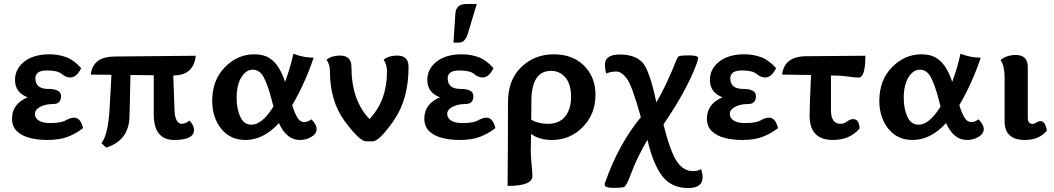

<svg xmlns="http://www.w3.org/2000/svg" viewBox="-20 -704 5353 975"><path d="M220.2 6.8Q172.9 6.8 132.1 -3.4Q91.3 -13.7 66.2 -37.6Q41 -61.5 41 -102.1Q41 -175.8 120.1 -210Q56.2 -234.4 56.2 -297.9Q56.2 -353.5 103 -390.9Q149.9 -428.2 231 -428.2Q276.9 -428.2 316.4 -413.6Q356 -398.9 392.1 -357.9Q369.1 -310.5 336.9 -310.5Q314.5 -310.5 293.7 -328.4Q272.9 -346.2 217.8 -346.2Q159.7 -346.2 159.7 -306.2Q159.7 -252.4 224.9 -252.4Q290 -252.4 290 -215.8Q290 -175.8 250.7 -175.8Q211.4 -175.8 184.3 -161.6Q157.2 -147.5 157.2 -125Q157.2 -105.5 176.3 -92.3Q195.3 -79.1 235.8 -79.1Q289.6 -79.1 313.7 -92.8Q337.9 -106.4 356.9 -106.4Q389.2 -106.4 401.9 -53.2Q364.7 -24.9 323.2 -9Q281.7 6.8 220.2 6.8Z M864.3 6.8Q760.7 6.8 760.7 -124.5V-321.8L642.6 -323.2L637.7 -112.8Q634.8 9.8 519 45.4L495.1 22.9Q529.8 -19.5 537.1 -162.1L545.9 -324.2L440.9 -325.2Q451.2 -416 561 -417L974.1 -420.9Q963.9 -320.8 859.9 -320.8L866.2 -146Q868.7 -75.2 903.8 -75.2Q921.9 -75.2 941.9 -91.8Q965.3 -67.9 965.3 -43.9Q965.3 6.8 864.3 6.8Z M1502.9 6.8Q1434.6 6.8 1396.5 -79.1Q1318.4 6.8 1226.6 6.8Q1148.9 6.8 1103.3 -50.3Q1057.6 -107.4 1057.6 -191.9Q1057.6 -296.9 1121.8 -362.5Q1186 -428.2 1271.5 -428.2Q1318.4 -428.2 1347.9 -409.2Q1377.4 -390.1 1396.2 -358.6Q1415 -327.1 1427.7 -288.1Q1455.6 -363.8 1469.7 -431.2Q1521 -411.1 1572.8 -411.1Q1529.3 -282.2 1463.9 -169.9Q1476.1 -129.9 1490 -106.9Q1503.9 -84 1525.9 -84Q1542 -84 1561.5 -98.1Q1587.9 -70.8 1587.9 -48.8Q1587.9 -24.9 1561.5 -9Q1535.2 6.8 1502.9 6.8ZM1256.8 -70.8Q1311.5 -70.8 1368.7 -163.1L1356.9 -207Q1340.8 -269 1320.3 -309.6Q1299.8 -350.1 1263.7 -350.1Q1229 -350.1 1205.3 -311Q1181.6 -272 1181.6 -206.1Q1181.6 -151.9 1200 -111.3Q1218.3 -70.8 1256.8 -70.8Z M1945.3 -340.3Q1945.3 -375 1928.2 -400.9Q1955.1 -421.9 1996.1 -421.9Q2054.7 -421.9 2054.7 -365.2Q2054.7 -200.2 1980.5 -93.3Q1906.2 13.7 1872.6 13.7H1839.4Q1806.2 13.7 1730.7 -88.4Q1655.3 -190.4 1655.3 -345.2Q1655.3 -375 1638.2 -400.9Q1665 -421.9 1706.1 -421.9Q1764.6 -421.9 1764.6 -365.2Q1764.6 -193.8 1856.4 -99.6Q1945.3 -193.8 1945.3 -340.3Z M2314 6.8Q2266.6 6.8 2225.8 -3.4Q2185.1 -13.7 2159.9 -37.6Q2134.8 -61.5 2134.8 -102.1Q2134.8 -175.8 2213.9 -210Q2149.9 -234.4 2149.9 -297.9Q2149.9 -353.5 2196.8 -390.9Q2243.7 -428.2 2324.7 -428.2Q2370.6 -428.2 2410.2 -413.6Q2449.7 -398.9 2485.8 -357.9Q2462.9 -310.5 2430.7 -310.5Q2408.2 -310.5 2387.5 -328.4Q2366.7 -346.2 2311.5 -346.2Q2253.4 -346.2 2253.4 -306.2Q2253.4 -252.4 2318.6 -252.4Q2383.8 -252.4 2383.8 -215.8Q2383.8 -175.8 2344.5 -175.8Q2305.2 -175.8 2278.1 -161.6Q2251 -147.5 2251 -125Q2251 -105.5 2270 -92.3Q2289.1 -79.1 2329.6 -79.1Q2383.3 -79.1 2407.5 -92.8Q2431.6 -106.4 2450.7 -106.4Q2482.9 -106.4 2495.6 -53.2Q2458.5 -24.9 2417 -9Q2375.5 6.8 2314 6.8ZM2312.5 -487.8H2282.7L2292.5 -634.8Q2295.4 -683.6 2348.1 -683.6H2400.9L2356.9 -536.6Q2342.3 -487.8 2312.5 -487.8Z M2557.6 240.2Q2559.6 32.2 2559.6 -187Q2559.6 -296.9 2626.2 -362.5Q2692.9 -428.2 2792.5 -428.2Q2887.7 -428.2 2945.8 -370.6Q3003.9 -313 3003.9 -222.2Q3003.9 -125 2939.7 -59.1Q2875.5 6.8 2782.7 6.8Q2718.8 6.8 2676.8 -23.9L2675.3 64Q2675.3 89.4 2679.4 130.4Q2683.6 171.4 2683.6 189.9Q2683.6 240.2 2557.6 240.2ZM2761.7 -75.2Q2819.3 -75.2 2849.6 -112.1Q2879.9 -148.9 2879.9 -211.9Q2879.9 -276.4 2851.3 -310.3Q2822.8 -344.2 2778.8 -344.2Q2685.5 -344.2 2678.7 -210L2677.7 -96.2Q2693.8 -85.9 2716.8 -80.6Q2739.7 -75.2 2761.7 -75.2Z M3474.6 251Q3391.1 251 3344.2 191.7Q3297.4 132.3 3267.6 5.9Q3212.9 100.1 3187.5 170.4Q3162.1 240.7 3148.4 245.6Q3137.2 250 3102.5 250Q3066.4 250 3056.6 243.7Q3050.8 240.2 3050.8 233.4Q3050.8 229 3053.2 222.2Q3121.1 28.3 3234.4 -108.9Q3190.4 -267.6 3163.6 -304.2Q3136.7 -340.8 3109.9 -340.8Q3081.1 -340.8 3058.6 -330.6Q3051.8 -353 3051.8 -375Q3051.8 -427.2 3127 -427.2Q3199.7 -427.2 3238.5 -390.9Q3277.3 -354.5 3313 -184.1Q3361.3 -264.6 3414.1 -397Q3421.4 -416.5 3429.2 -418.9Q3441.9 -422.9 3479.5 -422.9Q3524.9 -422.9 3524.9 -409.7Q3524.9 -399.9 3515.6 -375Q3467.8 -246.6 3349.1 -71.8Q3384.8 69.3 3418 117.2Q3451.2 165 3499 165Q3524.4 165 3540.5 154.3Q3547.9 177.7 3547.9 195.8Q3547.9 251 3474.6 251Z M3749 6.8Q3701.7 6.8 3660.9 -3.4Q3620.1 -13.7 3595 -37.6Q3569.8 -61.5 3569.8 -102.1Q3569.8 -175.8 3648.9 -210Q3585 -234.4 3585 -297.9Q3585 -353.5 3631.8 -390.9Q3678.7 -428.2 3759.8 -428.2Q3805.7 -428.2 3845.2 -413.6Q3884.8 -398.9 3920.9 -357.9Q3897.9 -310.5 3865.7 -310.5Q3843.3 -310.5 3822.5 -328.4Q3801.8 -346.2 3746.6 -346.2Q3688.5 -346.2 3688.5 -306.2Q3688.5 -252.4 3753.7 -252.4Q3818.8 -252.4 3818.8 -215.8Q3818.8 -175.8 3779.5 -175.8Q3740.2 -175.8 3713.1 -161.6Q3686 -147.5 3686 -125Q3686 -105.5 3705.1 -92.3Q3724.1 -79.1 3764.6 -79.1Q3818.4 -79.1 3842.5 -92.8Q3866.7 -106.4 3885.7 -106.4Q3918 -106.4 3930.7 -53.2Q3893.6 -24.9 3852.1 -9Q3810.5 6.8 3749 6.8Z M4209.5 6.8Q4091.3 6.8 4091.3 -116.7Q4091.3 -175.8 4098.6 -323.2L3951.7 -325.2Q3961.9 -416 4070.3 -418.5L4374.5 -420.9Q4374.5 -310.1 4340.3 -310.1Q4320.8 -310.1 4284.4 -315.4Q4248 -320.8 4199.7 -320.8V-146Q4199.7 -75.2 4247.6 -75.2Q4265.1 -75.2 4281.5 -87.2Q4297.9 -99.1 4311.5 -99.1Q4344.7 -99.1 4344.7 -50.8Q4294.9 6.8 4209.5 6.8Z M4890.6 6.8Q4822.3 6.8 4784.2 -79.1Q4706.1 6.8 4614.3 6.8Q4536.6 6.8 4491 -50.3Q4445.3 -107.4 4445.3 -191.9Q4445.3 -296.9 4509.5 -362.5Q4573.7 -428.2 4659.2 -428.2Q4706.1 -428.2 4735.6 -409.2Q4765.1 -390.1 4783.9 -358.6Q4802.7 -327.1 4815.4 -288.1Q4843.3 -363.8 4857.4 -431.2Q4908.7 -411.1 4960.4 -411.1Q4917 -282.2 4851.6 -169.9Q4863.8 -129.9 4877.7 -106.9Q4891.6 -84 4913.6 -84Q4929.7 -84 4949.2 -98.1Q4975.6 -70.8 4975.6 -48.8Q4975.6 -24.9 4949.2 -9Q4922.9 6.8 4890.6 6.8ZM4644.5 -70.8Q4699.2 -70.8 4756.3 -163.1L4744.6 -207Q4728.5 -269 4708 -309.6Q4687.5 -350.1 4651.4 -350.1Q4616.7 -350.1 4593 -311Q4569.3 -272 4569.3 -206.1Q4569.3 -151.9 4587.6 -111.3Q4606 -70.8 4644.5 -70.8Z M5199.2 -106Q5199.2 -74.7 5224.6 -74.7Q5232.9 -74.7 5242.7 -81.8Q5252.4 -88.9 5265.1 -88.9Q5287.1 -88.9 5296.4 -41Q5257.3 6.8 5184.6 6.8Q5082.5 6.8 5081.5 -86.9V-314Q5081.5 -338.9 5076.7 -360.8Q5071.8 -382.8 5061 -398.9Q5091.8 -424.8 5138.2 -424.8Q5199.2 -424.8 5199.2 -363.3Z"/></svg>

Font: ALMAS
Style: Bold
Weight: 700
Designer: ALMAS Font/ by Husham Jawad Kadhim, derived from the Bainsely font by/ Paul James MIller
Foundry: High-Logic / Made with FontCreator
Version: Version 1.411;September 19, 2021;FontCreator 14.0.0.2814 32-